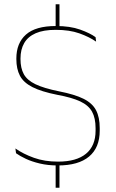

<svg xmlns="http://www.w3.org/2000/svg" viewBox="-20 -770 548 904"><path d="M260 -750V-639H242V-750ZM260 0V114H242V0ZM252.5 9Q206 9 168 0Q130 -9 101.8 -22.2Q73.5 -35.5 55.5 -48.5L52.5 -71Q89.5 -45 139.8 -27Q190 -9 253.5 -9Q340 -9 385 -46.2Q430 -83.5 430 -154.5V-166.5Q430 -214 413.5 -244Q397 -274 357.8 -292.5Q318.5 -311 250 -323.5Q174.5 -338.5 132.5 -360Q90.5 -381.5 73.8 -413.5Q57 -445.5 57 -491.5V-494.5Q57 -567 102.2 -607.2Q147.5 -647.5 243 -647.5Q310 -647.5 357 -630.8Q404 -614 430 -595L432.5 -574Q400 -596.5 353.5 -613Q307 -629.5 242 -629.5Q184.5 -629.5 148 -613.5Q111.5 -597.5 94 -567.2Q76.5 -537 76.5 -494.5V-491.5Q76.5 -449.5 92 -421Q107.5 -392.5 146.8 -373.5Q186 -354.5 258 -340Q332 -325.5 373.5 -304.8Q415 -284 432.2 -251Q449.5 -218 449.5 -167V-154.5Q449.5 -75 399.5 -33Q349.5 9 252.5 9Z"/></svg>

Font: Anek Devanagari Medium Thin
Style: Regular
Weight: 250
Version: Version 1.003